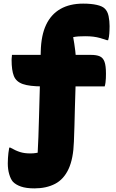

<svg xmlns="http://www.w3.org/2000/svg" viewBox="-20 -790 640 1060"><path d="M46 -487H482Q513 -487 531 -479Q549 -471 557 -449Q565 -427 565 -383Q565 -371 564.5 -358.5Q564 -346 562.5 -334.5Q561 -323 558 -313H215Q143 -313 106 -326Q69 -339 56.5 -370.5Q44 -402 44 -459Q44 -465 44.5 -469.5Q45 -474 45.5 -478.5Q46 -483 46 -487ZM146 57Q156 57 163 56.5Q170 56 176.5 55Q183 54 188 53Q190 19 192 -33.5Q194 -86 195.5 -148Q197 -210 199 -275Q201 -340 202.5 -400Q204 -460 205 -506Q207 -595 234.5 -653Q262 -711 313.5 -740.5Q365 -770 439 -770Q483 -770 514 -763Q545 -756 558 -743Q574 -728 579.5 -701Q585 -674 585 -646Q585 -634 584.5 -624Q584 -614 583.5 -605Q583 -596 581.5 -587Q580 -578 577 -568H571Q551 -575 533 -580Q515 -585 495.5 -587.5Q476 -590 450 -590Q431 -590 414.5 -589Q398 -588 384 -585Q387 -569 390 -549.5Q393 -530 395.5 -509.5Q398 -489 399.5 -468.5Q401 -448 401 -430Q400 -414 399 -377.5Q398 -341 396.5 -293.5Q395 -246 393.5 -194.5Q392 -143 391 -94.5Q390 -46 388 -8Q385 86 358.5 143Q332 200 284 225Q236 250 170 250Q125 250 96 240Q67 230 51 213Q39 199 31 172Q23 145 23 112Q23 97 24 82.5Q25 68 26.5 54Q28 40 31 25H37Q67 42 91 49.5Q115 57 146 57Z"/></svg>

Font: Recursive Casual Black
Style: Regular
Weight: 900
Version: Version 1.047